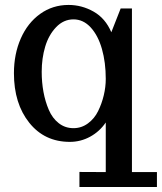

<svg xmlns="http://www.w3.org/2000/svg" viewBox="-20 -558 652 773"><path d="M275.9 -42Q308.1 -42 334.2 -61.3Q360.4 -80.6 375.2 -111.1Q390.1 -141.6 397.9 -174.8Q405.8 -208 405.8 -240.2Q405.8 -306.6 390.4 -360.8Q375 -415 345.2 -447.5Q315.4 -480 275.9 -480Q235.8 -480 205.8 -448.5Q175.8 -417 161.9 -370.1Q147.9 -323.2 147.9 -269Q147.9 -226.6 155 -188Q162.1 -149.4 176.5 -115.7Q190.9 -82 216.6 -62Q242.2 -42 275.9 -42ZM255.9 -538.1Q309.6 -538.1 356.9 -511.2Q404.3 -484.4 428.2 -428.2L465.8 -523.9H511.2V134.8H611.8V194.8H299.8V134.3L405.8 134.8V-64.9Q380.9 -28.3 342.8 -7.6Q304.7 13.2 261.2 13.2Q159.2 13.2 97.7 -64Q36.1 -141.1 36.1 -263.2Q36.1 -340.3 63.7 -403.1Q91.3 -465.8 141.6 -502Q191.9 -538.1 255.9 -538.1Z"/></svg>

Font: Trocchi
Style: Regular
Weight: 400
Designer: vernon adams
Version: Version 1.0; ttfautohint (v0.8) -l 6 -r 50 -G 100